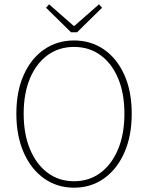

<svg xmlns="http://www.w3.org/2000/svg" viewBox="-20 -860 688 892"><path d="M324 12Q246 12 185.5 -30.5Q125 -73 90.5 -150.5Q56 -228 56 -332Q56 -436 90.5 -512.5Q125 -589 185.5 -630.5Q246 -672 324 -672Q402 -672 462.5 -630.5Q523 -589 557.5 -512.5Q592 -436 592 -332Q592 -228 557.5 -150.5Q523 -73 462.5 -30.5Q402 12 324 12ZM324 -18Q394 -18 446.5 -57Q499 -96 528.5 -166.5Q558 -237 558 -332Q558 -427 528.5 -496.5Q499 -566 446.5 -604Q394 -642 324 -642Q254 -642 201.5 -604Q149 -566 119.5 -496.5Q90 -427 90 -332Q90 -237 119.5 -166.5Q149 -96 201.5 -57Q254 -18 324 -18ZM310 -710 194 -824 208 -840 322 -740H326L440 -840L454 -824L338 -710Z"/></svg>

Font: Source Sans Variable
Style: Regular
Weight: 200
Designer: Paul D. Hunt
Foundry: Adobe Systems Incorporated
Version: Version 3.006;hotconv 1.0.111;makeotfexe 2.5.65597